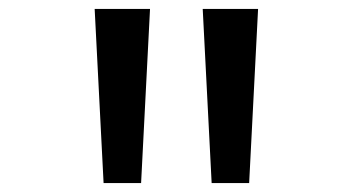

<svg xmlns="http://www.w3.org/2000/svg" viewBox="-20 -868 790 430"><path d="M192 -848H316L296 -458H212ZM434 -848H558L538 -458H454Z"/></svg>

Font: Martian Mono SemiExpanded
Style: Regular
Weight: 400
Width: 6
Monospace: yes
Designer: Roman Shamin
Foundry: Evil Martians
Version: Version 1.000